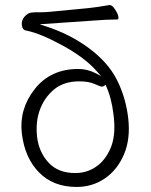

<svg xmlns="http://www.w3.org/2000/svg" viewBox="-20 -727 596 760"><path d="M415 -707Q424 -707 435.5 -689.5Q447 -672 448.5 -661Q450 -650 445 -650Q404 -650 342 -645L137 -631L161 -623Q257 -592 332.5 -536Q408 -480 443 -410.5Q478 -341 487.5 -259.5Q497 -178 471 -116.5Q445 -55 395.5 -21Q346 13 283 13Q191 13 134.5 -44.5Q78 -102 66.5 -198.5Q55 -295 117.5 -374.5Q180 -454 290 -454Q325 -454 357 -438L380 -426L363 -445Q317 -498 228.5 -546.5Q140 -595 84 -606Q69 -608 66.5 -627Q64 -646 77 -661Q90 -676 106 -677.5Q122 -679 137 -678.5Q152 -678 174 -680L331 -695Q361 -698 413 -707ZM398 -391Q389 -384 383.5 -384Q378 -384 354.5 -394.5Q331 -405 294 -405Q232 -405 193.5 -372.5Q155 -340 137.5 -291.5Q120 -243 127 -184Q134 -125 172 -83.5Q210 -42 278 -42Q323 -42 359.5 -66.5Q396 -91 417 -139Q438 -187 431 -258L429 -276Q421 -342 398 -391Z"/></svg>

Font: ToneOZ-Pinyin-WenKai-Light
Style: Light
Weight: 300
Designer: Fontworks Inc.
Foundry: ToneOZ
Version: Version 0.240331